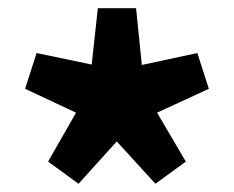

<svg xmlns="http://www.w3.org/2000/svg" viewBox="-20 -835 569 467"><path d="M171 -388 264 -491 358 -388 432 -442 362 -561 488 -619 460 -706 325 -677 311 -815H218L203 -678L69 -706L41 -619L165 -561L97 -442Z"/></svg>

Font: Noto Sans CJK TC Black
Style: Regular
Weight: 900
Designer: Ryoko NISHIZUKA 西塚涼子 (kana, bopomofo & ideographs); Paul D. Hunt (Latin, Greek & Cyrillic); Sandoll Communications 산돌커뮤니
Foundry: Adobe
Version: Version 2.004;hotconv 1.0.118;makeotfexe 2.5.65603